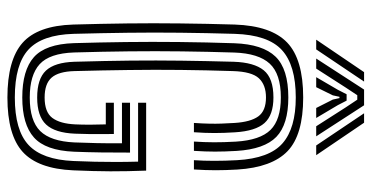

<svg xmlns="http://www.w3.org/2000/svg" viewBox="-268 -750 1026 531"><g transform="rotate(90 245.5 -484.0)"><path d="M249.2 9Q145.3 9 97.9 -32.9Q50.5 -74.8 47.4 -173Q45.2 -249.2 44.3 -322.2Q43.4 -395.3 44.3 -468.8Q45.1 -542.4 47.4 -619.8Q50.9 -720.4 97.2 -764.7Q143.5 -809 249 -809Q352.5 -809 397.5 -765.8Q442.5 -722.6 448.4 -626.9Q450.3 -594.2 450.3 -566.8Q450.3 -539.5 448.2 -506.8H422.5Q424.3 -533.3 424.3 -563.2Q424.3 -593.2 422.5 -626Q417.5 -715.6 375.7 -752Q333.9 -788.5 249 -788.5Q159.8 -788.5 117.9 -750.1Q76 -711.8 73.1 -619.6Q70.8 -541.3 70 -468.7Q69.2 -396.1 70.1 -323.9Q71 -251.7 73.1 -173.8Q75.7 -86.8 116.6 -49.2Q157.6 -11.5 249.2 -11.5Q339.8 -11.5 380.4 -49.4Q421.1 -87.2 424.8 -173.8Q426.1 -204.6 426.8 -233Q427.5 -261.4 427.4 -290.5Q427.4 -319.6 426.5 -352.4H263.6V-374.7H451.4Q453.4 -322.1 453.3 -276Q453.1 -229.8 450.6 -173Q446.2 -75.6 399.6 -33.3Q353 9 249.2 9ZM249.2 -32.1Q173.9 -32.1 137.6 -64.2Q101.4 -96.3 98.8 -175Q96.7 -245.1 95.8 -317.8Q94.9 -390.6 95.7 -466Q96.5 -541.3 99.1 -619Q102 -697.1 136.1 -732.5Q170.3 -767.9 249 -767.9Q323.8 -767.9 358 -734.8Q392.2 -701.7 396.9 -624.4Q398.8 -591.2 398.8 -565Q398.8 -538.8 396.7 -506.8H371Q372.9 -535.7 373 -562.4Q373.1 -589 371.2 -622.6Q367.1 -690.1 338.7 -718.7Q310.3 -747.2 249 -747.2Q183.8 -747.2 155.4 -716.3Q127.1 -685.5 124.8 -618.2Q122.5 -545 121.6 -473Q120.7 -401.1 121.5 -327.5Q122.3 -253.9 124.6 -175.4Q126.9 -107.7 157 -80.2Q187 -52.8 249.2 -52.8Q313.3 -52.8 341.9 -81.7Q370.4 -110.7 373.4 -176.2Q374.7 -206.3 375.3 -238.4Q376 -270.5 375.8 -307.8H263.6V-330.1H401.5Q401.7 -293.2 401.1 -251.3Q400.5 -209.4 399.1 -175.4Q395.8 -96.5 359.6 -64.3Q323.5 -32.1 249.2 -32.1ZM249.2 -73.3Q197.6 -73.3 174.8 -97.5Q152.1 -121.7 150.3 -176.2Q147.9 -260.8 147.1 -331.9Q146.4 -402.9 147.3 -471.5Q148.2 -540 150.3 -616.5Q152.1 -673.2 173.9 -699.9Q195.7 -726.7 249 -726.7Q297.6 -726.7 319.8 -702Q341.9 -677.3 345.4 -620.6Q347.4 -589.6 347.4 -563.5Q347.4 -537.5 345.2 -506.8H319.5Q321.2 -531.8 321.5 -549.5Q321.9 -567.2 321.3 -583.4Q320.7 -599.6 319.5 -619.8Q316.7 -663.5 301.4 -684.8Q286 -706.1 249 -706.1Q214.3 -706.1 196 -686.5Q177.7 -666.9 176.1 -615Q173.7 -540.9 172.9 -469.9Q172.1 -398.8 173.1 -326.6Q174 -254.3 176.1 -176.5Q177.2 -132.9 194 -113.4Q210.9 -93.9 249.2 -93.9Q289.6 -93.9 305.6 -115.2Q321.6 -136.6 323.5 -178.8Q324.4 -197.8 324.3 -221.3Q324.1 -244.8 323.5 -263.1H263.6V-285.4H350.1Q350.6 -238.7 350.2 -215.3Q349.8 -192 349.2 -177.8Q346.9 -122.7 323.9 -98Q300.9 -73.3 249.2 -73.3ZM89.2 -845 179 -977.4H205.1L116.1 -845ZM141.4 -845 227.2 -977.4H270.7L356.5 -845H328.7L276.7 -926.3L255.2 -958.6H242.8L221.3 -926.1L169.2 -845ZM192.9 -845 227.9 -905 240.2 -929.1H257.8L270.2 -905L305.8 -845H278.1L254.9 -891L250.8 -909.3H247.2L243.2 -891L220.6 -845ZM381.8 -845 292.8 -977.4H318.9L408.7 -845Z"/></g></svg>

Font: Big Shoulders Inline Text SC Thin
Style: Regular
Weight: 100
Designer: Patric King
Foundry: XO Type Co
Version: Version 2.002